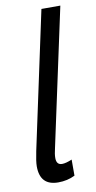

<svg xmlns="http://www.w3.org/2000/svg" viewBox="-84 -752 401 800"><g transform="rotate(-10 116.0 -352.0)"><path d="M96 10Q135 10 167 -6V-74Q141 -63 125 -63Q101 -63 101 -92Q101 -109 107 -133L232 -714H152L28 -135Q19 -92 19 -71Q19 10 96 10Z"/></g></svg>

Font: Noto Sans UI Condensed
Style: Italic
Weight: 400
Width: 3
Italic angle: -12°
Designer: Monotype Design Team
Foundry: Monotype Imaging Inc.
Version: Version 1.901